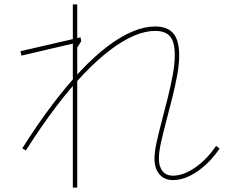

<svg xmlns="http://www.w3.org/2000/svg" viewBox="-20 -800 1040 870"><path d="M764 16Q725 16 702.5 -10Q680 -36 680 -82Q680 -111 689.5 -154.5Q699 -198 712.5 -249Q726 -300 739.5 -354Q753 -408 762.5 -458.5Q772 -509 772 -551Q772 -609 751 -634.5Q730 -660 683 -660Q639 -660 588 -638.5Q537 -617 480 -574Q423 -531 361 -466.5Q299 -402 233 -315Q167 -228 97 -118L81 -128Q150 -237 216.5 -325Q283 -413 346 -479.5Q409 -546 468 -590.5Q527 -635 581 -657.5Q635 -680 683 -680Q739 -680 765.5 -648.5Q792 -617 792 -549Q792 -508 782.5 -457Q773 -406 759.5 -352.5Q746 -299 732.5 -248Q719 -197 709.5 -154Q700 -111 700 -82Q700 -45 716.5 -24.5Q733 -4 764 -4Q811 -4 864.5 -41Q918 -78 959 -139L975 -127Q932 -63 874.5 -23.5Q817 16 764 16ZM310 50V-780H330V50ZM77 -548 73 -568 345 -631 348 -613 324 -575 317 -604Z"/></svg>

Font: Murecho Thin Thin
Style: Regular
Weight: 250
Version: Version 1.010